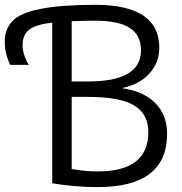

<svg xmlns="http://www.w3.org/2000/svg" viewBox="-129 -760 748 790"><path d="M-78.1 -672.9Q-16.6 -740.2 262.7 -740.2Q526.4 -740.2 526.4 -563.5Q526.4 -502 485.8 -457.5Q445.3 -413.1 376 -398.4V-396.5Q463.9 -383.8 511.2 -334.5Q558.6 -285.2 558.6 -210Q558.6 9.8 273.4 9.8Q177.7 9.8 85.9 -5.9V-667Q13.7 -658.2 -11.2 -636.2Q-36.1 -614.3 -36.1 -574.7Q-36.1 -535.2 -10.7 -493.2H-86.9Q-109.4 -538.1 -109.4 -588.9Q-109.4 -639.6 -78.1 -672.9ZM166 -64.5Q221.7 -54.7 273.4 -54.7Q481.4 -54.7 481.4 -216.8Q481.4 -291 422.9 -326.2Q364.3 -361.3 233.4 -361.3H166ZM166 -424.8H233.4Q451.2 -424.8 451.2 -552.7Q451.2 -614.3 405.8 -644.5Q360.4 -674.8 262.7 -674.8Q222.7 -674.8 166 -672.9Z"/></svg>

Font: GenEi M Gothic v2 Regular
Style: Regular
Weight: 400
Version: Version 2.0